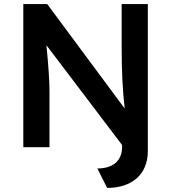

<svg xmlns="http://www.w3.org/2000/svg" viewBox="-20 -720 838 939"><path d="M456 104 504 199C625 199 703 133 703 19V-700H575V-490C575 -368 580 -272 590 -189L211 -700H94V0H222V-280C222 -323 216 -411 207 -499L577 -11V-1C577 69 529 104 456 104Z"/></svg>

Font: Easer Grotesk Medium
Style: Regular
Weight: 500
Designer: Boardeaser, Bonnie Shaver-Troup, Thomas Jockin
Foundry: Lexend
Version: Version 1.001;Glyphs 3.1.2 (3151)